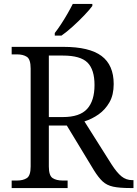

<svg xmlns="http://www.w3.org/2000/svg" viewBox="-20 -951 695 971"><path d="M39 0V-38H66Q97 -38 116 -50.5Q135 -63 135 -109V-604Q135 -651 116 -663.5Q97 -676 66 -676H39V-714H301Q432 -714 493.5 -668Q555 -622 555 -526Q555 -471 533.5 -433.5Q512 -396 478.5 -372.5Q445 -349 407 -337L544 -120Q571 -78 594.5 -59Q618 -40 649 -40H655V0H640Q584 0 552 -7Q520 -14 499 -33.5Q478 -53 455 -90L318 -316H227V-109Q227 -63 246 -50.5Q265 -38 297 -38H322V0ZM298 -359Q383 -359 420.5 -400Q458 -441 458 -521Q458 -599 422.5 -634.5Q387 -670 298 -670H227V-359ZM257 -784Q272 -803 289 -829Q306 -855 321.5 -882Q337 -909 348 -931H447V-921Q435 -904 407.5 -875Q380 -846 348.5 -817.5Q317 -789 291 -771H257Z"/></svg>

Font: Noto Serif Hentaigana
Style: Regular
Weight: 400
Designer: Kazuhiro Yamada
Foundry: nipponia
Version: Version 1.000; ttfautohint (v1.8.4.7-5d5b)